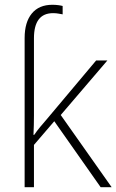

<svg xmlns="http://www.w3.org/2000/svg" viewBox="-20 -783 487 803"><path d="M199 -763Q212 -763 223.5 -761.5Q235 -760 242 -758V-723Q235 -724 225 -726Q215 -728 202 -728Q122 -728 122 -623V-381Q122 -340 122 -300Q122 -260 120 -219H123Q134 -235 148 -252Q162 -269 177 -286L382 -530H429L234 -302L447 0H401L207 -276L122 -177V0H83V-624Q83 -690 113 -726.5Q143 -763 199 -763Z"/></svg>

Font: Noto Sans Disp ExtLt
Style: Regular
Weight: 200
Designer: Monotype Design Team
Foundry: Monotype Imaging Inc.
Version: Version 2.000;GOOG;noto-source:20170915:90ef993387c0